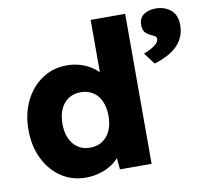

<svg xmlns="http://www.w3.org/2000/svg" viewBox="-82 -831 1012 933"><g transform="rotate(-10 424.0 -364.5)"><path d="M269 10.7Q201 10.7 147.8 -24.8Q94.7 -60.3 64 -122.5Q33.3 -184.7 33.3 -265.7Q33.3 -346 64.2 -408.5Q95 -471 148.7 -506.8Q202.3 -542.7 271.3 -542.7Q307 -542.7 339.8 -532.2Q372.7 -521.7 399 -502.8Q425.3 -484 442.5 -459.8Q459.7 -435.7 463.7 -409L423.7 -399V-740H594V0H437.7L427 -120.3L461 -114.3Q457.7 -89 441 -66.5Q424.3 -44 398.5 -26.7Q372.7 -9.3 339.2 0.7Q305.7 10.7 269 10.7ZM314.3 -129Q349.3 -129 375 -146Q400.7 -163 414.5 -193.5Q428.3 -224 428.3 -265.7Q428.3 -307.3 414.5 -338.2Q400.7 -369 375 -385.7Q349.3 -402.3 314.3 -402.3Q279.3 -402.3 254 -385.7Q228.7 -369 214.8 -338.2Q201 -307.3 201 -265.7Q201 -224 214.8 -193.5Q228.7 -163 254 -146Q279.3 -129 314.3 -129ZM693.3 -477.3 650.7 -534Q664.7 -538.7 682.2 -547.5Q699.7 -556.3 712.8 -568.2Q726 -580 726 -592.7Q726 -601.3 719.8 -606Q713.7 -610.7 701 -616.3Q679.7 -625.3 670.3 -638.3Q661 -651.3 661 -672.3Q661 -706.3 684.7 -723.2Q708.3 -740 744 -740Q787.7 -740 817.8 -715Q848 -690 848 -639.7Q848 -609.3 837.3 -583.7Q826.7 -558 806.3 -537.8Q786 -517.7 757.3 -502.7Q728.7 -487.7 693.3 -477.3Z"/></g></svg>

Font: Lexend Medium
Style: Regular
Weight: 500
Designer: Bonnie Shaver-Troup, Thomas Jockin
Foundry: Lexend
Version: Version 1.005